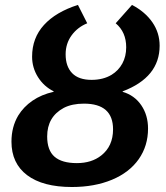

<svg xmlns="http://www.w3.org/2000/svg" viewBox="-20 -747 671 777"><path d="M350.6 -423.8Q397.5 -423.8 431.6 -444.3Q459.5 -461.4 475.1 -490Q490.7 -518.6 490.7 -555.7Q490.7 -617.2 448.2 -652.8L514.2 -727.1Q567.4 -699.2 596.7 -656.7Q626 -614.3 626 -562Q626 -434.1 476.6 -377.4L476.1 -375.5Q524.4 -361.3 551.8 -321Q579.1 -280.8 579.1 -226.6Q579.1 -156.7 541.5 -103Q503.4 -48.8 432.9 -19.5Q362.3 9.8 271 9.8Q153.3 9.8 89.8 -38.1Q26.4 -85.9 26.4 -173.8Q26.4 -233.4 53.7 -279.3Q75.2 -314.5 111.3 -339.4Q147.5 -364.3 196.8 -375.5L197.3 -377.4Q157.7 -397 133.8 -434.8Q109.9 -472.7 109.9 -517.6Q109.9 -593.3 158 -646Q206.1 -698.7 295.4 -727.1L333 -652.8Q293.5 -636.7 269.5 -603.5Q245.6 -570.3 245.6 -527.3Q245.6 -478 272 -450.9Q298.3 -423.8 350.6 -423.8ZM319.8 -327.6Q271.5 -327.6 238.3 -310.5Q170.9 -274.4 170.9 -194.8Q170.9 -138.7 200.7 -112.8Q230.5 -86.9 291 -86.9Q350.6 -86.9 389.6 -117.7Q437.5 -155.3 437.5 -223.6Q437.5 -327.6 319.8 -327.6Z"/></svg>

Font: Arimo
Style: Bold Italic
Weight: 700
Italic angle: -12°
Designer: Steve Matteson
Foundry: Monotype Imaging Inc.
Version: Version 1.33